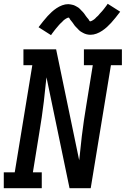

<svg xmlns="http://www.w3.org/2000/svg" viewBox="-28 -996 665 1016"><path d="M-8 0V-84H50L143 -651H96V-735H269L391 -148Q392 -152 392 -156.5Q392 -161 393 -165L405 -276Q410 -317 416 -358.5Q422 -400 429 -441L463 -651H416V-735H617V-651H559L452 0H340L218 -587Q217 -583 217 -578.5Q217 -574 216 -570L204 -459Q199 -418 193 -376.5Q187 -335 180 -294L146 -84H193V0ZM242 -810 176 -852Q189 -869 201 -884Q213 -899 224 -911Q235 -923 246 -933Q257 -943 271 -952.5Q285 -962 301 -968Q317 -974 333 -974Q338 -974 343 -973Q348 -972 353.5 -971Q359 -970 363 -968.5Q367 -967 371.5 -964.5Q376 -962 380.5 -959.5Q385 -957 388.5 -954.5Q392 -952 395.5 -948Q399 -944 402.5 -940.5Q406 -937 409.5 -933.5Q413 -930 416 -926Q419 -922 421 -919Q423 -916 426.5 -911Q430 -906 433.5 -902Q437 -898 440 -894.5Q443 -891 444.5 -887Q446 -883 450 -883Q452 -883 456 -885Q460 -887 463.5 -889Q467 -891 471.5 -894.5Q476 -898 477.5 -900Q479 -902 481 -904Q483 -906 485.5 -908Q488 -910 490.5 -912.5Q493 -915 495 -917.5Q497 -920 499.5 -923Q502 -926 505 -929Q508 -932 511 -935.5Q514 -939 517 -942.5Q520 -946 523 -950Q526 -954 529 -958Q532 -962 535.5 -966.5Q539 -971 542 -976L608 -934Q595 -917 583 -902Q571 -887 560 -875Q549 -863 538 -853Q527 -843 513 -833.5Q499 -824 483 -818Q467 -812 451 -812Q446 -812 441 -812.5Q436 -813 430.5 -814.5Q425 -816 421 -817.5Q417 -819 412.5 -821.5Q408 -824 403.5 -826.5Q399 -829 395.5 -831.5Q392 -834 388.5 -838Q385 -842 381.5 -845.5Q378 -849 374.5 -852.5Q371 -856 368 -859.5Q365 -863 363 -866.5Q361 -870 357.5 -874.5Q354 -879 350.5 -883.5Q347 -888 344 -891.5Q341 -895 339.5 -899Q338 -903 334 -903Q332 -903 328 -901Q324 -899 320.5 -897Q317 -895 312.5 -891.5Q308 -888 306 -886Q304 -884 302.5 -882Q301 -880 298.5 -878Q296 -876 293.5 -873.5Q291 -871 288.5 -868.5Q286 -866 283.5 -863Q281 -860 278 -856.5Q275 -853 272.5 -850Q270 -847 267 -843.5Q264 -840 261 -836Q258 -832 255 -828Q252 -824 248.5 -819.5Q245 -815 242 -810Z"/></svg>

Font: Iosevka Etoile Medium
Style: Italic
Weight: 500
Italic angle: -9°
Designer: Belleve Invis
Foundry: Belleve Invis
Version: Version 22.1.2; ttfautohint (v1.8.4)